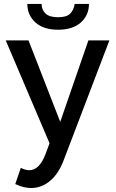

<svg xmlns="http://www.w3.org/2000/svg" viewBox="-20 -727 587 969"><path d="M137 222Q118 222 98.5 217Q79 212 57 202L85 120Q108 132 128 132Q179 132 210 50L230 -4L9 -523H124L284 -112L426 -523H532L302 80Q276 150 232.5 186Q189 222 137 222ZM273 -577Q199 -577 158.5 -614Q118 -651 118 -707H190Q190 -678 209.5 -659Q229 -640 273 -640Q316 -640 334 -658Q352 -676 357 -707H429Q429 -651 388.5 -614Q348 -577 273 -577Z"/></svg>

Font: Raleway SemiBold
Style: Regular
Weight: 600
Designer: Matt McInerney, Pablo Impallari, Rodrigo Fuenzalida
Foundry: Matt McInerney, Pablo Impallari, Rodrigo Fuenzalida
Version: Version 4.026